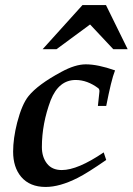

<svg xmlns="http://www.w3.org/2000/svg" viewBox="-20 -724 526 761"><path d="M436 -445Q428 -425 419.5 -390Q411 -355 401 -304H368L374 -360Q375 -369 370 -374Q326 -407 280 -407Q213 -407 181 -327Q146 -234 146 -141Q146 -102 166 -76Q186 -50 225 -50Q288 -50 391 -120L401 -90Q326 -38 288 -19Q217 17 161 17Q98 17 64 -23Q32 -61 32 -123Q32 -175 48 -238Q67 -311 93 -343Q130 -389 223 -439Q278 -469 320 -469Q368 -469 436 -445ZM486 -529H429L337 -627L204 -529H149L307 -704H400Z"/></svg>

Font: GFS Didot
Style: Bold Italic
Weight: 700
Italic angle: -12°
Designer: Designed by Takis Katsoulidis and George D. Matthiopoulos.
Foundry: Designed by Takis Katsoulidis and George D. Matthiopoulos.
Version: Version 1.0